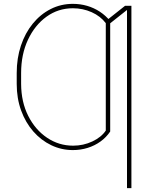

<svg xmlns="http://www.w3.org/2000/svg" viewBox="-20 -757 799 981"><path d="M543 -383.8V-85Q522.9 -55.2 493.4 -33.9Q463.9 -12.7 428 -1.5Q392.1 9.8 352.5 9.8Q293.9 9.8 241.9 -15.1Q189.9 -40 150.1 -85.4Q110.4 -130.9 87.9 -192.6Q65.4 -254.4 65.4 -328.1V-348.6H87.9V-328.1Q88.4 -235.8 124.3 -164.8Q160.2 -93.8 220.5 -53.2Q280.8 -12.7 353.5 -12.7Q405.8 -12.7 451.7 -34.2Q497.6 -55.7 520.5 -89.8V-383.8ZM543 -649.4V-327.1H520.5V-638.7Q493.7 -674.3 448.5 -694.6Q403.3 -714.8 352.5 -714.8Q277.3 -714.8 217.5 -671.6Q157.7 -628.4 122.8 -553.7Q87.9 -479 87.9 -383.8V-342.8H65.4V-383.8Q65.4 -459.5 86.9 -523.9Q108.4 -588.4 147.5 -636.2Q186.5 -684.1 238.8 -710.7Q291 -737.3 352.5 -737.3Q390.1 -737.3 425.3 -727.1Q460.4 -716.8 490.5 -697Q520.5 -677.2 543 -649.4ZM651.4 -727.5V204.1H628.9V-706.1L525.4 -624V-653.3L619.1 -727.5Z"/></svg>

Font: Inter 18pt Thin
Style: Regular
Weight: 250
Designer: Rasmus Andersson
Foundry: rsms
Version: Version 4.001;git-66647c0bb